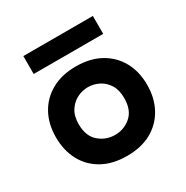

<svg xmlns="http://www.w3.org/2000/svg" viewBox="-155 -781 897 928"><g transform="rotate(-30 293.5 -317.5)"><path d="M293 17Q214 17 157 -14.5Q100 -46 69.5 -102.5Q39 -159 39 -233Q39 -307 70 -363Q101 -419 158 -450.5Q215 -482 293 -482Q372 -482 429 -450.5Q486 -419 517 -363Q548 -307 548 -233Q548 -159 517 -102.5Q486 -46 429.5 -14.5Q373 17 293 17ZM293 -366Q262 -366 233 -351.5Q204 -337 185 -307.5Q166 -278 166 -233Q166 -166 204.5 -133Q243 -100 293 -100Q344 -100 382 -133Q420 -166 420 -233Q420 -278 401.5 -307.5Q383 -337 354 -351.5Q325 -366 293 -366ZM99 -652H487V-552H99Z"/></g></svg>

Font: Kreadon
Style: Bold
Weight: 700
Designer: Reiya WATANABE
Foundry: StudioGnu
Version: Version 1.003; ttfautohint (v1.8.4.7-5d5b);gftools[0.9.32]